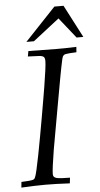

<svg xmlns="http://www.w3.org/2000/svg" viewBox="-60 -942 512 979"><g transform="rotate(-5 195.5 -452.5)"><path d="M8.8 0 11.7 -28.8Q36.6 -29.8 50 -31Q63.5 -32.2 70.1 -34.2Q76.7 -36.1 78.6 -38.8Q80.6 -41.5 82.5 -45.9Q86.4 -53.2 93.3 -83.3Q100.1 -113.3 108.6 -156.2Q117.2 -199.2 126.2 -249.8Q135.3 -300.3 143.8 -348.6Q152.3 -397 159.2 -437.5Q166 -478 169.9 -501Q178.2 -552.7 182.6 -585.4Q187 -618.2 187 -631.8Q187 -647.5 181.2 -653.3Q175.3 -659.2 158.2 -660.6L100.1 -663.1L105 -690.4L250 -688.5Q267.1 -688 292 -688.7Q316.9 -689.5 350.6 -690.4L348.6 -663.1Q326.7 -662.1 314.2 -661.1Q301.8 -660.2 295.2 -658.9Q288.6 -657.7 285.9 -656Q283.2 -654.3 281.2 -651.9Q276.4 -647 273.4 -632.3Q265.6 -597.2 255.1 -540Q244.6 -482.9 230 -400.9L189.9 -175.8Q182.1 -127.4 178.2 -97.4Q174.3 -67.4 174.3 -54.7Q174.3 -45.9 178.2 -41Q182.1 -36.1 191.9 -33.4Q201.7 -30.8 218.3 -30Q234.9 -29.3 260.3 -28.8L256.8 0Q221.7 -2 191.2 -2.9Q160.6 -3.9 132.8 -3.9Q105 -3.9 74.5 -2.9Q43.9 -2 8.8 0ZM256.8 -904.8H303.7L390.6 -737.8H356L272.5 -842.8L137.7 -737.8H99.1Z"/></g></svg>

Font: XB Kayhan
Style: Italic
Weight: 400
Italic angle: -12°
Designer: Behnam
Foundry: Irmug
Version: Version 7.300 2009